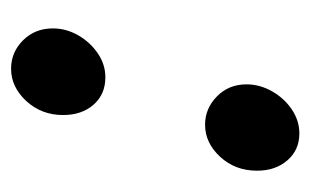

<svg xmlns="http://www.w3.org/2000/svg" viewBox="-125 -411 548 338"><g transform="rotate(-90 149.0 -242.0)"><path d="M182 -330.5Q152 -330.5 133.8 -351.2Q115.5 -372 115.5 -405Q115.5 -443 140.2 -469.8Q165 -496.5 197 -496.5Q226 -496.5 247 -475.5Q268 -454.5 268 -423Q268 -399.5 255.8 -378.2Q243.5 -357 224 -343.8Q204.5 -330.5 182 -330.5ZM83 11Q54 11 35.8 -10Q17.5 -31 17.5 -63.5Q17.5 -102 42 -128.5Q66.5 -155 98.5 -155Q127 -155 148.2 -134.2Q169.5 -113.5 169.5 -82Q169.5 -58.5 157.2 -37Q145 -15.5 125.2 -2.2Q105.5 11 83 11Z"/></g></svg>

Font: Libre Caslon Condensed SemiBold Italic
Style: Regular
Weight: 600
Italic angle: -22.583°
Designer: Pablo Impallari, Rodrigo Fuenzalida, Katja Schimmel, Ertekin Erdin
Foundry: Pablo Impallari, Rodrigo Fuenzalida
Version: Version 2.000; ttfautohint (v1.8.4.7-5d5b);gftools[0.9.33]